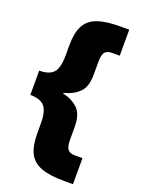

<svg xmlns="http://www.w3.org/2000/svg" viewBox="-163 -829 761 1025"><g transform="rotate(20 218.0 -316.0)"><path d="M337 123Q256 123 207 105.5Q158 88 136.5 46.5Q115 5 115 -67V-122Q115 -193 91 -220Q67 -247 10 -247V-385Q67 -385 91 -412Q115 -439 115 -510V-565Q115 -637 136.5 -678.5Q158 -720 207 -737.5Q256 -755 337 -755H387V-607H343Q315 -607 303 -592Q291 -577 291 -536V-465Q291 -395 258.5 -363Q226 -331 171 -317V-315Q226 -302 258.5 -270Q291 -238 291 -167V-96Q291 -56 303 -40.5Q315 -25 343 -25H387V123Z"/></g></svg>

Font: Protest Strike
Style: Regular
Weight: 400
Designer: Octavio Pardo
Foundry: Ashler Design
Version: Version 2.005; ttfautohint (v1.8.4.7-5d5b)